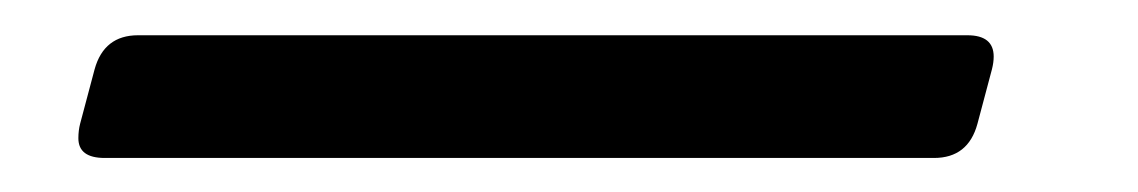

<svg xmlns="http://www.w3.org/2000/svg" viewBox="-20 15 652 110"><path d="M59.1 35.2H534.2Q549.3 35.2 549.3 47.4Q549.3 50.8 548.3 54.7L540 85.9Q534.7 105.5 515.1 105.5H40Q24.9 105.5 24.9 94.2Q24.9 89.8 25.9 85.9L34.2 54.7Q39.6 35.2 59.1 35.2Z"/></svg>

Font: Cursive Sans
Style: Bold
Weight: 700
Italic angle: -15°
Designer: Wojciech Kalinowski "wmk69" (wmk69@o2.pl)
Foundry: Wojciech Kalinowski "wmk69" (wmk69@o2.pl)
Version: Wersja 3.1.0; 2022-02-18